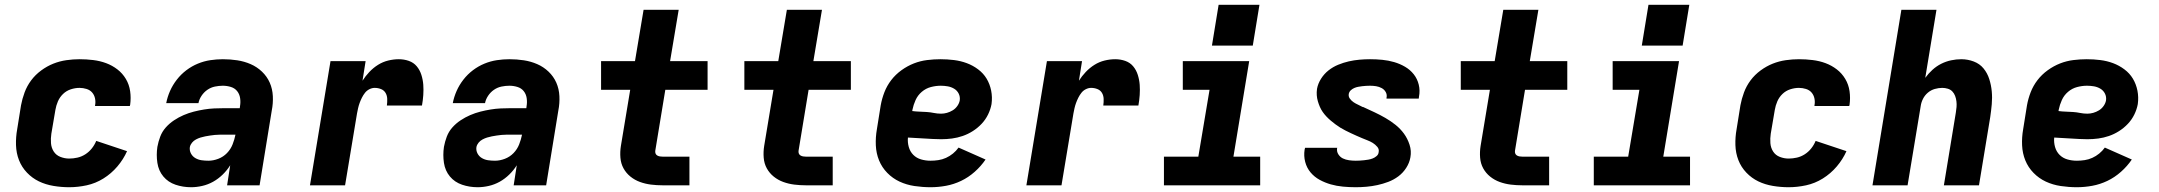

<svg xmlns="http://www.w3.org/2000/svg" viewBox="-20 -776 9040 804"><path d="M270 8Q237 8 204 2.5Q171 -3 143 -16.5Q115 -30 93 -53Q71 -76 59.5 -105.5Q48 -135 47 -168.5Q46 -202 52 -235L68 -335Q73 -362 83 -389Q93 -416 110.5 -439.5Q128 -463 152.5 -481Q177 -499 203.5 -509.5Q230 -520 258 -524Q286 -528 313 -528Q342 -528 370.5 -524.5Q399 -521 424.5 -511.5Q450 -502 471.5 -485.5Q493 -469 507 -445.5Q521 -422 525 -394Q529 -366 525 -337Q524 -336 524 -334.5Q524 -333 524 -332H378Q378 -332 378 -332.5Q378 -333 378 -334Q381 -349 378 -363.5Q375 -378 366 -388.5Q357 -399 342.5 -403.5Q328 -408 313 -408Q295 -408 276.5 -402Q258 -396 244 -382.5Q230 -369 222.5 -351.5Q215 -334 212 -316L195 -216Q192 -196 193.5 -176.5Q195 -157 205 -141.5Q215 -126 233 -119Q251 -112 270 -112Q287 -112 304.5 -116Q322 -120 337.5 -130Q353 -140 364.5 -154.5Q376 -169 383 -186L512 -143Q497 -109 471.5 -79Q446 -49 413 -28.5Q380 -8 343 0Q306 8 270 8Z M780 8Q746 8 715 -2.5Q684 -13 664 -37Q644 -61 639 -94Q634 -127 639 -161Q643 -183 651 -204Q659 -225 674 -242Q689 -259 708.5 -272Q728 -285 749 -294Q770 -303 791.5 -308.5Q813 -314 834.5 -317.5Q856 -321 877 -322Q898 -323 919 -323H984L985 -331Q988 -348 985.5 -365Q983 -382 973 -394.5Q963 -407 946.5 -412Q930 -417 913 -417Q897 -417 880 -413.5Q863 -410 848.5 -400Q834 -390 824 -375Q814 -360 811 -344H676Q681 -370 692 -395Q703 -420 720.5 -442.5Q738 -465 760.5 -482Q783 -499 808.5 -509.5Q834 -520 860.5 -524Q887 -528 913 -528Q944 -528 973.5 -523.5Q1003 -519 1029.5 -507.5Q1056 -496 1077 -476Q1098 -456 1109.5 -430Q1121 -404 1122.5 -373.5Q1124 -343 1118 -313L1067 0H931L944 -84Q931 -63 912.5 -45Q894 -27 872.5 -15Q851 -3 827 2.5Q803 8 780 8ZM853 -103Q873 -103 894 -111Q915 -119 930.5 -135Q946 -151 954 -171.5Q962 -192 966 -212H919Q910 -212 900 -212Q890 -212 880 -211Q870 -210 860 -208.5Q850 -207 839.5 -205Q829 -203 819.5 -200Q810 -197 800.5 -192Q791 -187 784 -178.5Q777 -170 775 -160Q773 -146 779.5 -133.5Q786 -121 798 -114Q810 -107 824 -105Q838 -103 853 -103Z M1278 0 1364 -520H1511L1498 -438Q1510 -457 1526.5 -474.5Q1543 -492 1563 -504.5Q1583 -517 1605.5 -522.5Q1628 -528 1650 -528Q1672 -528 1692 -521Q1712 -514 1725 -498.5Q1738 -483 1744.5 -462.5Q1751 -442 1752.5 -421Q1754 -400 1752.5 -378Q1751 -356 1747 -334H1600Q1602 -348 1601.5 -362Q1601 -376 1594.5 -387Q1588 -398 1575.5 -403Q1563 -408 1549 -408Q1538 -408 1527 -402.5Q1516 -397 1508.5 -387.5Q1501 -378 1495.5 -367Q1490 -356 1486 -345Q1482 -334 1479.5 -323Q1477 -312 1475 -301L1425 0Z M1980 8Q1946 8 1915 -2.5Q1884 -13 1864 -37Q1844 -61 1839 -94Q1834 -127 1839 -161Q1843 -183 1851 -204Q1859 -225 1874 -242Q1889 -259 1908.5 -272Q1928 -285 1949 -294Q1970 -303 1991.5 -308.5Q2013 -314 2034.5 -317.5Q2056 -321 2077 -322Q2098 -323 2119 -323H2184L2185 -331Q2188 -348 2185.5 -365Q2183 -382 2173 -394.5Q2163 -407 2146.5 -412Q2130 -417 2113 -417Q2097 -417 2080 -413.5Q2063 -410 2048.5 -400Q2034 -390 2024 -375Q2014 -360 2011 -344H1876Q1881 -370 1892 -395Q1903 -420 1920.5 -442.5Q1938 -465 1960.5 -482Q1983 -499 2008.5 -509.5Q2034 -520 2060.5 -524Q2087 -528 2113 -528Q2144 -528 2173.5 -523.5Q2203 -519 2229.5 -507.5Q2256 -496 2277 -476Q2298 -456 2309.5 -430Q2321 -404 2322.5 -373.5Q2324 -343 2318 -313L2267 0H2131L2144 -84Q2131 -63 2112.5 -45Q2094 -27 2072.5 -15Q2051 -3 2027 2.5Q2003 8 1980 8ZM2053 -103Q2073 -103 2094 -111Q2115 -119 2130.5 -135Q2146 -151 2154 -171.5Q2162 -192 2166 -212H2119Q2110 -212 2100 -212Q2090 -212 2080 -211Q2070 -210 2060 -208.5Q2050 -207 2039.5 -205Q2029 -203 2019.5 -200Q2010 -197 2000.5 -192Q1991 -187 1984 -178.5Q1977 -170 1975 -160Q1973 -146 1979.5 -133.5Q1986 -121 1998 -114Q2010 -107 2024 -105Q2038 -103 2053 -103Z M2755 0Q2730 0 2706 -3Q2682 -6 2660 -14Q2638 -22 2620 -36.5Q2602 -51 2591 -71Q2580 -91 2578 -115.5Q2576 -140 2580 -165L2619 -400H2497V-520H2639L2675 -735H2822L2786 -520H2943V-400H2766L2724 -145Q2723 -139 2725 -133.5Q2727 -128 2732 -125Q2737 -122 2743 -121Q2749 -120 2755 -120H2867V0Z M3355 0Q3330 0 3306 -3Q3282 -6 3260 -14Q3238 -22 3220 -36.5Q3202 -51 3191 -71Q3180 -91 3178 -115.5Q3176 -140 3180 -165L3219 -400H3097V-520H3239L3275 -735H3422L3386 -520H3543V-400H3366L3324 -145Q3323 -139 3325 -133.5Q3327 -128 3332 -125Q3337 -122 3343 -121Q3349 -120 3355 -120H3467V0Z M3877 8Q3843 8 3809.5 3Q3776 -2 3747 -15.5Q3718 -29 3695.5 -52Q3673 -75 3661 -104.5Q3649 -134 3647.5 -167.5Q3646 -201 3652 -235L3668 -335Q3673 -363 3683.5 -390Q3694 -417 3712 -440.5Q3730 -464 3755 -482Q3780 -500 3807 -510.5Q3834 -521 3862.5 -524.5Q3891 -528 3918 -528Q3947 -528 3975 -524.5Q4003 -521 4028.5 -511.5Q4054 -502 4076 -485.5Q4098 -469 4111.5 -446.5Q4125 -424 4130.5 -396.5Q4136 -369 4132 -340Q4128 -318 4117.5 -296.5Q4107 -275 4090.5 -257.5Q4074 -240 4053.5 -227Q4033 -214 4011 -206.5Q3989 -199 3966.5 -196Q3944 -193 3921 -193Q3904 -193 3886.5 -194Q3869 -195 3851.5 -196Q3834 -197 3817 -198Q3800 -199 3782 -200Q3780 -180 3785.5 -160.5Q3791 -141 3804.5 -127.5Q3818 -114 3837 -108.5Q3856 -103 3877 -103Q3893 -103 3909.5 -105.5Q3926 -108 3941.5 -115Q3957 -122 3970.5 -133Q3984 -144 3994 -158L4107 -108Q4088 -80 4061.5 -56.5Q4035 -33 4004.5 -18.5Q3974 -4 3941.5 2Q3909 8 3877 8ZM3921 -300Q3933 -300 3945.5 -303.5Q3958 -307 3969.5 -314Q3981 -321 3989 -332.5Q3997 -344 3999 -356Q4001 -371 3994.5 -384Q3988 -397 3975.5 -404.5Q3963 -412 3948.5 -414.5Q3934 -417 3919 -417Q3899 -417 3878 -411.5Q3857 -406 3840 -391.5Q3823 -377 3814 -357Q3805 -337 3801 -317L3800 -311Q3815 -309 3830.5 -308.5Q3846 -308 3861 -307Q3876 -306 3890.5 -303Q3905 -300 3921 -300Z M4278 0 4364 -520H4511L4498 -438Q4510 -457 4526.5 -474.5Q4543 -492 4563 -504.5Q4583 -517 4605.5 -522.5Q4628 -528 4650 -528Q4672 -528 4692 -521Q4712 -514 4725 -498.5Q4738 -483 4744.5 -462.5Q4751 -442 4752.5 -421Q4754 -400 4752.5 -378Q4751 -356 4747 -334H4600Q4602 -348 4601.5 -362Q4601 -376 4594.5 -387Q4588 -398 4575.5 -403Q4563 -408 4549 -408Q4538 -408 4527 -402.5Q4516 -397 4508.5 -387.5Q4501 -378 4495.5 -367Q4490 -356 4486 -345Q4482 -334 4479.5 -323Q4477 -312 4475 -301L4425 0Z M4854 0V-120H4998L5045 -400H4933V-520H5211L5145 -120H5257V0ZM5055 -585 5083 -756H5254L5226 -585Z M5657 8Q5630 8 5603.5 5.5Q5577 3 5552.5 -4Q5528 -11 5506 -23Q5484 -35 5468 -54Q5452 -73 5445.5 -98Q5439 -123 5443 -149Q5444 -151 5444 -153Q5444 -155 5445 -157H5580Q5579 -156 5579 -155.5Q5579 -155 5579 -155Q5577 -141 5584.5 -129.5Q5592 -118 5603.5 -112.5Q5615 -107 5629 -105Q5643 -103 5657 -103Q5665 -103 5674 -103.5Q5683 -104 5692 -105Q5701 -106 5710 -107.5Q5719 -109 5728 -112.5Q5737 -116 5744.5 -122.5Q5752 -129 5753 -138Q5756 -151 5747.5 -161Q5739 -171 5728.5 -177.5Q5718 -184 5706 -188.5Q5694 -193 5682.5 -198Q5671 -203 5659.5 -208Q5648 -213 5636.5 -218.5Q5625 -224 5614 -229.5Q5603 -235 5592.5 -241.5Q5582 -248 5572 -255.5Q5562 -263 5552.5 -271Q5543 -279 5534.5 -288Q5526 -297 5519 -307Q5512 -317 5507 -328.5Q5502 -340 5498.5 -352Q5495 -364 5494 -377Q5493 -390 5495 -404Q5499 -426 5512 -446.5Q5525 -467 5543.5 -481.5Q5562 -496 5584 -505Q5606 -514 5628 -519Q5650 -524 5672.5 -526Q5695 -528 5717 -528Q5743 -528 5768.5 -525.5Q5794 -523 5818 -516Q5842 -509 5863.5 -496.5Q5885 -484 5900 -465Q5915 -446 5921 -421.5Q5927 -397 5922 -371Q5922 -369 5921.5 -367Q5921 -365 5921 -363H5786Q5786 -364 5786 -364.5Q5786 -365 5786 -366Q5789 -379 5783 -390Q5777 -401 5766 -407Q5755 -413 5742.5 -415Q5730 -417 5717 -417Q5709 -417 5700.5 -416.5Q5692 -416 5684 -415Q5676 -414 5667.5 -412.5Q5659 -411 5651 -407.5Q5643 -404 5636.5 -398Q5630 -392 5628 -383Q5626 -372 5632.5 -363Q5639 -354 5648 -348Q5657 -342 5667 -337.5Q5677 -333 5686 -328H5688Q5712 -317 5735.5 -306Q5759 -295 5781.5 -282Q5804 -269 5824 -253Q5844 -237 5859 -216.5Q5874 -196 5882.5 -170Q5891 -144 5886 -117Q5882 -94 5868.5 -73Q5855 -52 5835.5 -37.5Q5816 -23 5793.5 -14.5Q5771 -6 5748 -1Q5725 4 5702 6Q5679 8 5657 8Z M6355 0Q6330 0 6306 -3Q6282 -6 6260 -14Q6238 -22 6220 -36.5Q6202 -51 6191 -71Q6180 -91 6178 -115.5Q6176 -140 6180 -165L6219 -400H6097V-520H6239L6275 -735H6422L6386 -520H6543V-400H6366L6324 -145Q6323 -139 6325 -133.5Q6327 -128 6332 -125Q6337 -122 6343 -121Q6349 -120 6355 -120H6467V0Z M6654 0V-120H6798L6845 -400H6733V-520H7011L6945 -120H7057V0ZM6855 -585 6883 -756H7054L7026 -585Z M7470 8Q7437 8 7404 2.5Q7371 -3 7343 -16.5Q7315 -30 7293 -53Q7271 -76 7259.5 -105.5Q7248 -135 7247 -168.5Q7246 -202 7252 -235L7268 -335Q7273 -362 7283 -389Q7293 -416 7310.5 -439.5Q7328 -463 7352.5 -481Q7377 -499 7403.5 -509.5Q7430 -520 7458 -524Q7486 -528 7513 -528Q7542 -528 7570.5 -524.5Q7599 -521 7624.5 -511.5Q7650 -502 7671.5 -485.5Q7693 -469 7707 -445.5Q7721 -422 7725 -394Q7729 -366 7725 -337Q7724 -336 7724 -334.5Q7724 -333 7724 -332H7578Q7578 -332 7578 -332.5Q7578 -333 7578 -334Q7581 -349 7578 -363.5Q7575 -378 7566 -388.5Q7557 -399 7542.5 -403.5Q7528 -408 7513 -408Q7495 -408 7476.5 -402Q7458 -396 7444 -382.5Q7430 -369 7422.5 -351.5Q7415 -334 7412 -316L7395 -216Q7392 -196 7393.5 -176.5Q7395 -157 7405 -141.5Q7415 -126 7433 -119Q7451 -112 7470 -112Q7487 -112 7504.5 -116Q7522 -120 7537.5 -130Q7553 -140 7564.5 -154.5Q7576 -169 7583 -186L7712 -143Q7697 -109 7671.5 -79Q7646 -49 7613 -28.5Q7580 -8 7543 0Q7506 8 7470 8Z M7821 0 7942 -735H8089L8042 -450Q8055 -468 8072 -483.5Q8089 -499 8109 -509Q8129 -519 8150.5 -523.5Q8172 -528 8193 -528Q8220 -528 8245 -518.5Q8270 -509 8286 -489.5Q8302 -470 8310 -445Q8318 -420 8320.5 -393.5Q8323 -367 8320.5 -339.5Q8318 -312 8314 -285L8267 0H8120Q8132 -76 8145 -152Q8158 -228 8170 -304Q8172 -316 8173 -328Q8174 -340 8172.5 -352Q8171 -364 8167 -374.5Q8163 -385 8155.5 -393Q8148 -401 8136.5 -404.5Q8125 -408 8113 -408Q8098 -408 8082 -403.5Q8066 -399 8053 -388Q8040 -377 8032.5 -362Q8025 -347 8023 -332L7968 0Z M8677 8Q8643 8 8609.5 3Q8576 -2 8547 -15.5Q8518 -29 8495.5 -52Q8473 -75 8461 -104.5Q8449 -134 8447.5 -167.5Q8446 -201 8452 -235L8468 -335Q8473 -363 8483.5 -390Q8494 -417 8512 -440.5Q8530 -464 8555 -482Q8580 -500 8607 -510.5Q8634 -521 8662.5 -524.5Q8691 -528 8718 -528Q8747 -528 8775 -524.5Q8803 -521 8828.5 -511.5Q8854 -502 8876 -485.5Q8898 -469 8911.5 -446.5Q8925 -424 8930.5 -396.5Q8936 -369 8932 -340Q8928 -318 8917.5 -296.5Q8907 -275 8890.5 -257.5Q8874 -240 8853.5 -227Q8833 -214 8811 -206.5Q8789 -199 8766.5 -196Q8744 -193 8721 -193Q8704 -193 8686.5 -194Q8669 -195 8651.5 -196Q8634 -197 8617 -198Q8600 -199 8582 -200Q8580 -180 8585.5 -160.5Q8591 -141 8604.5 -127.5Q8618 -114 8637 -108.5Q8656 -103 8677 -103Q8693 -103 8709.5 -105.5Q8726 -108 8741.5 -115Q8757 -122 8770.5 -133Q8784 -144 8794 -158L8907 -108Q8888 -80 8861.5 -56.5Q8835 -33 8804.5 -18.5Q8774 -4 8741.5 2Q8709 8 8677 8ZM8721 -300Q8733 -300 8745.5 -303.5Q8758 -307 8769.5 -314Q8781 -321 8789 -332.5Q8797 -344 8799 -356Q8801 -371 8794.5 -384Q8788 -397 8775.5 -404.5Q8763 -412 8748.5 -414.5Q8734 -417 8719 -417Q8699 -417 8678 -411.5Q8657 -406 8640 -391.5Q8623 -377 8614 -357Q8605 -337 8601 -317L8600 -311Q8615 -309 8630.5 -308.5Q8646 -308 8661 -307Q8676 -306 8690.5 -303Q8705 -300 8721 -300Z"/></svg>

Font: Iosevka SS04 Heavy Extended
Style: Italic
Weight: 900
Width: 7
Italic angle: -9°
Monospace: yes
Designer: Belleve Invis
Foundry: Belleve Invis
Version: Version 19.0.0; ttfautohint (v1.8.4)